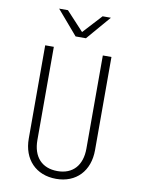

<svg xmlns="http://www.w3.org/2000/svg" viewBox="-102 -1018 804 1096"><g transform="rotate(10 300.0 -470.0)"><path d="M270 -810H330L450 -950H402L302 -841L201 -950H150ZM301 10C417 10 492 -69 492 -190V-730H442V-190C442 -93 390 -35 301 -35C211 -35 158 -92 158 -190V-730H108V-190C108 -69 184 10 301 10Z"/></g></svg>

Font: JetBrains Mono Thin
Style: Regular
Weight: 100
Monospace: yes
Designer: Philipp Nurullin, Konstantin Bulenkov
Foundry: JetBrains
Version: Version 2.305